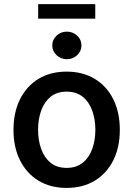

<svg xmlns="http://www.w3.org/2000/svg" viewBox="-20 -900 646 931"><path d="M303.2 11.2Q224.6 11.2 166.7 -23.9Q108.9 -59.1 77.1 -122.6Q45.4 -186 45.4 -270Q45.4 -355 77.1 -418.7Q108.9 -482.4 166.7 -517.6Q224.6 -552.7 303.2 -552.7Q381.3 -552.7 439.5 -517.6Q497.6 -482.4 529.3 -418.7Q561 -355 561 -270Q561 -186 529.3 -122.6Q497.6 -59.1 439.5 -23.9Q381.3 11.2 303.2 11.2ZM303.2 -85.9Q350.1 -85.9 381.1 -110.8Q412.1 -135.7 427.2 -177.7Q442.4 -219.7 442.4 -270.5Q442.4 -321.3 427.2 -363.5Q412.1 -405.8 381.1 -430.7Q350.1 -455.6 303.2 -455.6Q255.9 -455.6 225.3 -430.7Q194.8 -405.8 179.7 -363.8Q164.6 -321.8 164.6 -270.5Q164.6 -219.7 179.7 -177.7Q194.8 -135.7 225.3 -110.8Q255.9 -85.9 303.2 -85.9ZM303.7 -612.8Q274.9 -612.8 254.2 -632.6Q233.4 -652.3 233.4 -679.7Q233.4 -707.5 254.2 -727.1Q274.9 -746.6 303.7 -746.6Q333.5 -746.6 354.2 -727.1Q375 -707.5 375 -679.7Q375 -652.3 354.2 -632.6Q333.5 -612.8 303.7 -612.8ZM441.9 -879.9V-809.6H165V-879.9Z"/></svg>

Font: Inter Cardless
Style: Medium
Weight: 500
Designer: Rasmus Andersson
Foundry: rsms
Version: Version 4.001;git-9221beed3